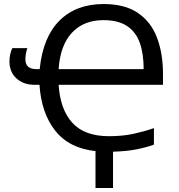

<svg xmlns="http://www.w3.org/2000/svg" viewBox="-20 -745 889 953"><path d="M494 -725Q600 -725 665 -680.5Q730 -636 759.5 -557.5Q789 -479 789 -378V-324H271Q279 -201 339.5 -135Q400 -69 521 -69Q589 -69 643.5 -81Q698 -93 744 -109V-27Q705 -13 656.5 -3.5Q608 6 541 8V188H454V5Q323 -9 254 -96.5Q185 -184 176 -324H152Q97 -324 62 -355.5Q27 -387 27 -440Q27 -460 31 -477Q35 -494 41 -506H116Q113 -499 109.5 -483.5Q106 -468 106 -451Q106 -402 160 -402H177Q193 -561 275.5 -643Q358 -725 494 -725ZM493 -645Q396 -645 337.5 -583Q279 -521 271 -402H693Q693 -478 674 -532Q655 -586 611 -615.5Q567 -645 493 -645Z"/></svg>

Font: Noto Sans Living
Style: Regular
Weight: 400
Designer: Monotype Design Team
Foundry: Monotype Imaging Inc.
Version: Version 2.013; ttfautohint (v1.8.4.7-5d5b)